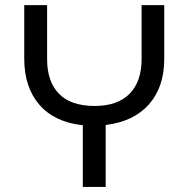

<svg xmlns="http://www.w3.org/2000/svg" viewBox="-20 -734 741 754"><path d="M305.2 -242.2Q194.3 -253.9 134.8 -322.5Q75.2 -391.1 75.2 -503.9V-713.9H165V-501Q165 -413.6 211.7 -365.7Q258.3 -317.9 352.1 -317.9Q441.4 -317.9 488.8 -365.7Q536.1 -413.6 536.1 -502V-713.9H625V-502Q625 -392.1 564.9 -324.2Q504.9 -256.3 395 -243.2V0H305.2Z"/></svg>

Font: NotoPenekeko
Style: Regular
Weight: 400
Designer: Monotype Design team
Foundry: Monotype Imaging Inc.
Version: Version 1.04